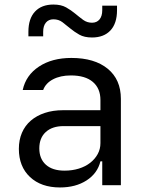

<svg xmlns="http://www.w3.org/2000/svg" viewBox="-20 -815 640 845"><path d="M63 -160Q63 -199 76.5 -230.5Q90 -262 115.5 -284Q141 -306 177 -318Q213 -330 258 -330H422V-375Q422 -426 388.5 -454.5Q355 -483 292 -483Q246 -483 213.5 -466Q181 -449 170 -419H80Q94 -484 151.5 -522Q209 -560 294 -560Q396 -560 454 -512.5Q512 -465 512 -380V0H430V-105H422Q409 -52 361 -21Q313 10 244 10Q161 10 112 -36Q63 -82 63 -160ZM264 -64Q298 -64 327 -73Q356 -82 377 -98.5Q398 -115 410 -137Q422 -159 422 -185V-260H260Q210 -260 181.5 -234Q153 -208 153 -162Q153 -116 182 -90Q211 -64 264 -64ZM385 -715Q406 -715 418 -729.5Q430 -744 430 -770V-790H495V-770Q495 -712 466 -681Q437 -650 385 -650Q351 -650 329 -662.5Q307 -675 289 -690Q271 -705 254.5 -717.5Q238 -730 215 -730Q194 -730 182 -715.5Q170 -701 170 -675V-655H105V-675Q105 -733 134 -764Q163 -795 215 -795Q249 -795 271 -782.5Q293 -770 311 -755Q329 -740 346 -727.5Q363 -715 385 -715Z"/></svg>

Font: JetBrainsMono NF
Style: Regular
Weight: 400
Monospace: yes
Designer: Philipp Nurullin, Konstantin Bulenkov
Foundry: JetBrains
Version: Version 1.0.2; ttfautohint (v1.8.3)